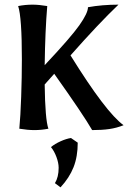

<svg xmlns="http://www.w3.org/2000/svg" viewBox="-20 -553 551 825"><path d="M63 0Q68 -51 71 -137Q74 -223 74 -298Q74 -479 58 -527Q88 -533 120 -533Q147 -533 183 -527Q174 -420 172 -273Q284 -392 321 -444.5Q358 -497 358 -522Q419 -533 489 -533Q404 -452 283 -315Q435 -70 511 -15Q481 -3 449.5 1.5Q418 6 376 6Q338 -60 213 -236L172 -190Q174 -39 188 0Q158 6 128 6Q99 6 63 0ZM216 234Q232 208 232 168Q232 147 222.5 121.5Q213 96 199 79Q216 65 240.5 54Q265 43 285 40L314 60Q314 120 296 165.5Q278 211 240 252Z"/></svg>

Font: Mirza Medium
Style: Regular
Weight: 500
Designer: Arabic design by Kourosh Beigpour, Latin design by Eduardo Tunni, engineering by Lasse Fister
Version: Version 1.0010g